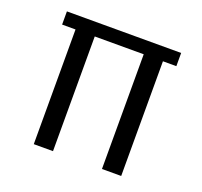

<svg xmlns="http://www.w3.org/2000/svg" viewBox="-104 -690 847 807"><g transform="rotate(20 319.5 -286.0)"><path d="M64 -513V-572H575V-513H515V0H429V-513H210V0H124V-513Z"/></g></svg>

Font: Sintony
Style: Regular
Weight: 400
Version: Version 001.001